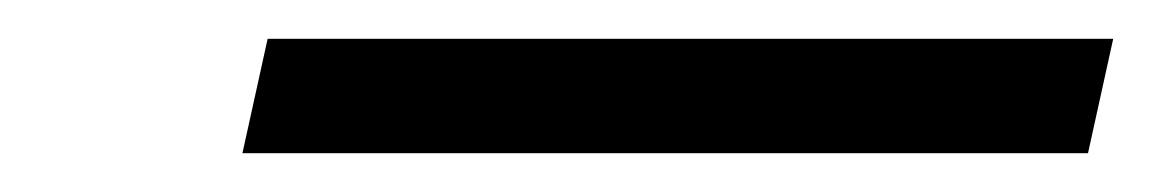

<svg xmlns="http://www.w3.org/2000/svg" viewBox="-20 -839 594 99"><path d="M105 -760 118 -819H554L541 -760Z"/></svg>

Font: Noto Serif SemiCondensed ExtraBold
Style: Italic
Weight: 800
Width: 4
Italic angle: -12°
Designer: Monotype Design Team
Foundry: Monotype Imaging Inc.
Version: Version 2.014; ttfautohint (v1.8.4.7-5d5b)